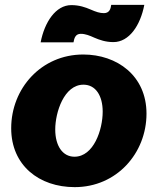

<svg xmlns="http://www.w3.org/2000/svg" viewBox="-20 -756 648 789"><path d="M287 13C460 13 582 -127 582 -289C582 -445 461 -532 322 -532C149 -532 26 -392 26 -229C26 -76 141 13 287 13ZM286 -112C237 -112 207 -157 207 -224C207 -294 243 -408 323 -408C373 -408 402 -363 402 -297C402 -223 365 -112 286 -112ZM147 -582H282C285 -599 290 -617 312 -617C331 -617 348 -610 368 -601C389 -592 414 -583 446 -583C511 -583 557 -652 573 -736H437C435 -719 429 -702 407 -702C390 -702 375 -707 352 -717C331 -726 306 -735 273 -735C209 -735 163 -665 147 -582Z"/></svg>

Font: Fixel Text 20240404 ExtraBold
Style: Italic
Weight: 800
Width: 4
Italic angle: -10°
Designer: AlfaBravo + MacPaw
Foundry: Kyrylo Tkachov, Marchela Mozhyna, Serhii Makarenko, Maria Weinstein, Zakhar Kryvoshyya
Version: Version 1.211;Glyphs 3.2 (3225)